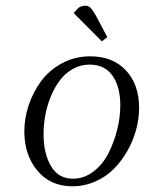

<svg xmlns="http://www.w3.org/2000/svg" viewBox="-20 -651 511 678"><path d="M65.9 -187Q65.9 -233.9 81.5 -280.3Q97.2 -326.7 125.7 -365.2Q154.3 -403.8 199.7 -428Q245.1 -452.1 298.8 -452.1Q378.4 -452.1 424.8 -402.3Q471.2 -352.5 471.2 -270Q471.2 -233.4 461.2 -194.8Q451.2 -156.2 430.9 -120.1Q410.6 -84 383.1 -55.7Q355.5 -27.3 316.9 -10.3Q278.3 6.8 234.9 6.8Q158.2 6.8 112.1 -48.3Q65.9 -103.5 65.9 -187ZM133.8 -176.8Q133.8 -109.4 159.9 -64.7Q186 -20 237.8 -20Q276.9 -20 309.8 -45.2Q342.8 -70.3 362.8 -109.6Q382.8 -148.9 393.8 -193.1Q404.8 -237.3 404.8 -278.8Q404.8 -344.2 377.4 -383.5Q350.1 -422.9 295.9 -422.9Q264.6 -422.9 237.5 -407.7Q210.4 -392.6 191.7 -367.7Q172.9 -342.8 159.7 -310.8Q146.5 -278.8 140.1 -244.6Q133.8 -210.4 133.8 -176.8ZM240.2 -605 257.8 -624Q270 -630.9 279.8 -630.9Q292 -630.9 299.1 -624Q306.2 -617.2 317.9 -597.2L358.9 -520L339.8 -504.9Z"/></svg>

Font: Dehuti Alt
Style: Italic
Weight: 400
Version: Version 1.2